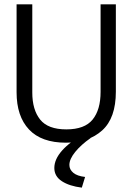

<svg xmlns="http://www.w3.org/2000/svg" viewBox="-20 -643 603 880"><path d="M282 11Q170 11 113 -49.5Q56 -110 56 -220V-623H128V-219Q128 -140 164 -95Q200 -50 284 -50Q368 -50 404.5 -95Q441 -140 441 -222V-623H511V-223Q511 -102 448.5 -45.5Q386 11 282 11ZM370 168 355 217Q298 210 263.5 187.5Q229 165 229 127Q229 87 264.5 47Q300 7 365 -28L395 -10Q352 20 325 53Q298 86 298 113Q298 134 316 149Q334 164 370 168Z"/></svg>

Font: Inconsolata SemiExpanded
Style: Regular
Weight: 400
Width: 6
Monospace: yes
Designer: Raph Levien, Cyreal, Brenton Simpson
Foundry: Raph Levien, Cyreal, Google
Version: Version 3.100; ttfautohint (v1.8.4.7-5d5b)